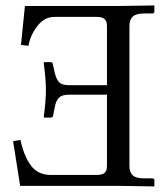

<svg xmlns="http://www.w3.org/2000/svg" viewBox="-20 -666 600 688"><path d="M69.3 -644.5H403.3L533.2 -646.5V-624.5Q533.2 -617.7 525.4 -617.7H495.6Q467.8 -617.7 455.8 -606.7Q443.8 -595.7 443.8 -571.8V-71.8Q443.8 -49.3 455.3 -38.1Q466.8 -26.9 495.6 -26.9H525.4Q533.2 -26.9 533.2 -20V2L403.8 0H326.2H52.2L26.9 -160.2L53.2 -164.6Q66.4 -104.5 91.6 -71.8Q116.7 -39.1 162.6 -39.1H327.1Q345.2 -39.1 354.2 -46.1Q363.3 -53.2 363.3 -71.8V-326.7H226.6Q202.6 -326.7 191.7 -316.2Q180.7 -305.7 176.3 -282.7L170.4 -252Q169.4 -244.6 162.1 -244.6H139.2L136.7 -248Q144.5 -302.7 144.5 -343.8Q144.5 -381.8 136.7 -439Q136.7 -443.4 140.1 -443.4H162.1Q168.5 -443.4 169.4 -435.1L176.3 -405.3Q181.6 -381.8 191.9 -371.3Q202.1 -360.8 226.6 -360.8H363.3V-572.8Q363.3 -590.3 354.5 -597.9Q345.7 -605.5 327.1 -605.5H174.8Q139.2 -605.5 113.8 -572.5Q88.4 -539.6 82 -502L55.2 -504.9Z"/></svg>

Font: Libertinage
Style: l
Weight: 400
Designer: OSP
Foundry: OSP
Version: Version 1.0; 2008; OFL relea